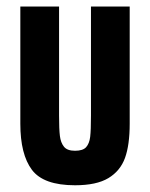

<svg xmlns="http://www.w3.org/2000/svg" viewBox="-20 -548 449 576"><path d="M41 -176.8V-528.3H157.2V-201.2Q157.2 -160.2 159.7 -140.1Q162.1 -120.1 171.9 -107.9Q181.6 -95.7 205.1 -95.7Q228.5 -95.7 238.3 -106.4Q248 -117.2 250.5 -137.2Q252.9 -157.2 252.9 -201.2V-528.3H369.1V-176.8Q369.1 -113.3 355 -74.2Q340.8 -35.2 305.2 -13.7Q269.5 7.8 205.1 7.8Q110.4 7.8 75.7 -38.6Q41 -85 41 -176.8Z"/></svg>

Font: Altinn-DIN Condensed
Style: DINCondensed-Bold
Weight: 700
Width: 3
Designer: Charles Nix
Foundry: Altinn
Version: Version 2.00